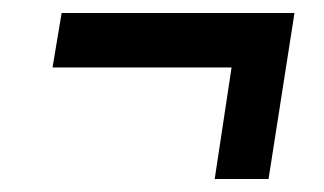

<svg xmlns="http://www.w3.org/2000/svg" viewBox="-20 -449 500 296"><path d="M61 -345 75 -429H434L394 -173H311L337 -345Z"/></svg>

Font: Georama ExtraCondensed Thin Medium
Style: Italic
Weight: 500
Italic angle: -9°
Version: Version 1.001